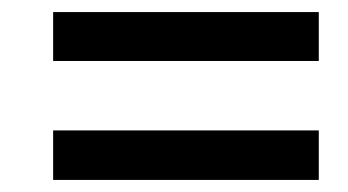

<svg xmlns="http://www.w3.org/2000/svg" viewBox="-20 -511 577 318"><path d="M68 -410V-491H508V-410ZM68 -213V-295H508V-213Z"/></svg>

Font: Noto Sans Display Medium
Style: Italic
Weight: 500
Italic angle: -12°
Designer: Monotype Design Team
Foundry: Monotype Imaging Inc.
Version: Version 2.003